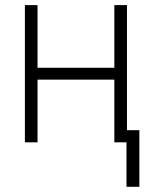

<svg xmlns="http://www.w3.org/2000/svg" viewBox="-20 -550 601 742"><path d="M125 -288.1H421.9V-530.3H470.7V-46.9H518.6V171.9H468.8V0H421.9V-242.2H125V0H76.2V-530.3H125Z"/></svg>

Font: Pretendard ExtraLight
Style: Regular
Weight: 200
Designer: Base glyphs from Inter by Rasmus Andersson; Hangeul glyphs from Noto Sans CJK(Source Han Sans) by Jang Soo-young and Kan
Foundry: Kil Hyung-jin
Version: Version 1.309